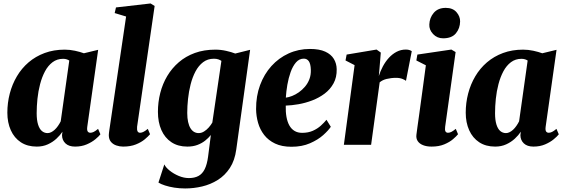

<svg xmlns="http://www.w3.org/2000/svg" viewBox="-20 -837 3264 1110"><path d="M484.5 -104Q482 -85 487 -77.2Q492 -69.5 502.5 -69.5Q511 -69.5 521.2 -74.2Q531.5 -79 547 -92L560.5 -60.5Q551.5 -48.5 531.2 -31.8Q511 -15 481.2 -2.2Q451.5 10.5 414 10.5Q378 10.5 358.5 -8Q339 -26.5 338.5 -55.5L341 -75.5Q328 -55.5 306.5 -35.5Q285 -15.5 256.5 -2.5Q228 10.5 192.5 10.5Q138.5 10.5 100.5 -14.5Q62.5 -39.5 42.5 -84Q22.5 -128.5 22.5 -185.5Q22.5 -242.5 36.5 -296.2Q50.5 -350 77.8 -396Q105 -442 145.2 -476.5Q185.5 -511 238 -530.5Q290.5 -550 354 -550Q384 -550 413.8 -543.5Q443.5 -537 465 -529L547.5 -549ZM380.5 -487Q374.5 -491 365.5 -494Q356.5 -497 345 -497Q310 -497 284 -477.5Q258 -458 240.2 -424.8Q222.5 -391.5 211.8 -350.5Q201 -309.5 196.5 -266Q192 -222.5 192 -182.5Q192 -143 200 -117.2Q208 -91.5 222.2 -79.5Q236.5 -67.5 255 -67.5Q265.5 -67.5 276 -72.8Q286.5 -78 296.5 -87.2Q306.5 -96.5 315.2 -109Q324 -121.5 331 -135.5Z M772.5 -104Q771 -86.5 775.2 -78Q779.5 -69.5 790 -69.5Q797.5 -69.5 807.5 -73.8Q817.5 -78 834.5 -92L847.5 -61Q836.5 -48 816.5 -31.2Q796.5 -14.5 765.5 -2Q734.5 10.5 691.5 10.5Q672 10.5 652.8 4Q633.5 -2.5 621.2 -17.2Q609 -32 609 -56Q609 -61.5 610 -69Q611 -76.5 612 -84.2Q613 -92 614 -97.5L709 -741.5L643 -761.5L650.5 -794L850.5 -817L874 -802.5Z M1346 26.5Q1337.5 90.5 1309 134Q1280.5 177.5 1238.8 203.5Q1197 229.5 1148.5 241Q1100 252.5 1050.5 252.5Q1018 252.5 988 247.8Q958 243 934 235.2Q910 227.5 896 218.5L930 113.5Q938 131 960.8 149.2Q983.5 167.5 1013.2 180Q1043 192.5 1072 192.5Q1105 192.5 1127.5 180.2Q1150 168 1163.5 140.8Q1177 113.5 1183 68.5L1199 -56.5Q1185 -39 1165.8 -23.8Q1146.5 -8.5 1121 1Q1095.5 10.5 1063 10.5Q1009 10.5 971 -14.8Q933 -40 913 -85.2Q893 -130.5 893 -190.5Q893 -246.5 906.5 -299.5Q920 -352.5 947 -397.8Q974 -443 1013.8 -477.2Q1053.5 -511.5 1106.5 -530.8Q1159.5 -550 1225 -550Q1256.5 -550 1287.5 -543Q1318.5 -536 1340 -527.5L1426 -549ZM1260 -485Q1253 -490 1242.2 -493.8Q1231.5 -497.5 1216.5 -497.5Q1180.5 -497.5 1154.2 -477.5Q1128 -457.5 1110.2 -424Q1092.5 -390.5 1082 -349.2Q1071.5 -308 1067 -265.2Q1062.5 -222.5 1062.5 -184Q1062.5 -154 1067.5 -131.8Q1072.5 -109.5 1081.5 -95.2Q1090.5 -81 1102.5 -74.2Q1114.5 -67.5 1128.5 -67.5Q1144.5 -67.5 1159.5 -76.8Q1174.5 -86 1187 -100.2Q1199.5 -114.5 1207.5 -128.5Z M1892.5 -104Q1879 -83.5 1848.8 -56.2Q1818.5 -29 1772.2 -8.8Q1726 11.5 1665 11.5Q1609.5 11.5 1570.5 -7Q1531.5 -25.5 1507.2 -56.8Q1483 -88 1472 -126.8Q1461 -165.5 1460.5 -206Q1460 -281.5 1483.5 -345Q1507 -408.5 1549.2 -455.2Q1591.5 -502 1648.5 -528Q1705.5 -554 1772 -554Q1826.5 -554 1860.2 -538.5Q1894 -523 1910 -496.5Q1926 -470 1926.5 -437Q1927.5 -390 1908.2 -355Q1889 -320 1856.8 -295.8Q1824.5 -271.5 1785.2 -256.5Q1746 -241.5 1706 -234.5Q1666 -227.5 1632 -226.5Q1631 -190 1636.2 -161Q1641.5 -132 1653 -111.5Q1664.5 -91 1683 -80Q1701.5 -69 1726.5 -69Q1762 -69 1788.8 -81Q1815.5 -93 1834.8 -110.5Q1854 -128 1867.5 -144.5ZM1736.5 -498Q1710 -498 1691.2 -476.2Q1672.5 -454.5 1660.2 -420.2Q1648 -386 1641.2 -346.8Q1634.5 -307.5 1632.5 -272.5Q1649 -274.5 1668.8 -282.2Q1688.5 -290 1707.8 -303.5Q1727 -317 1743.2 -336Q1759.5 -355 1768.8 -379.5Q1778 -404 1777 -433.5Q1776 -467.5 1765.5 -482.8Q1755 -498 1736.5 -498Z M1968 0 2030 -460.5 1977.5 -487.5 1984 -521.5 2157 -550.5 2181.5 -533 2174 -441.5 2170 -397.5Q2179 -426 2193.5 -453.2Q2208 -480.5 2228 -502.5Q2248 -524.5 2272.8 -537.5Q2297.5 -550.5 2326.5 -550.5Q2339.5 -550.5 2348.2 -547.2Q2357 -544 2360.5 -541L2327 -369.5Q2324 -373.5 2308 -380.2Q2292 -387 2269 -387Q2254.5 -387 2240.8 -385.2Q2227 -383.5 2214.8 -380.5Q2202.5 -377.5 2192.5 -372.5Q2182.5 -367.5 2175 -361L2125.5 0Z M2475 10.5Q2446.5 10.5 2425.8 2.2Q2405 -6 2394.8 -21.5Q2384.5 -37 2387.5 -59Q2389.5 -76 2393.5 -104.2Q2397.5 -132.5 2402.8 -170.2Q2408 -208 2414.2 -253.8Q2420.5 -299.5 2427.5 -351.5Q2434.5 -403.5 2442 -459.5L2387 -487.5L2393 -521.5L2589.5 -550.5L2614 -536L2553.5 -104Q2551 -86 2555.2 -77.8Q2559.5 -69.5 2570 -69.5Q2579.5 -69.5 2589.5 -74.5Q2599.5 -79.5 2615 -92L2628 -61Q2619 -49.5 2599.2 -32.5Q2579.5 -15.5 2548.5 -2.5Q2517.5 10.5 2475 10.5ZM2541.5 -615.5Q2507 -615.5 2483.8 -640.2Q2460.5 -665 2462 -695.5Q2463.5 -735 2488 -763.2Q2512.5 -791.5 2557 -791.5Q2597.5 -791.5 2619 -766.8Q2640.5 -742 2640 -713Q2639.5 -673.5 2615.8 -644.5Q2592 -615.5 2541.5 -615.5Z M3134.5 -104Q3132 -85 3137 -77.2Q3142 -69.5 3152.5 -69.5Q3161 -69.5 3171.2 -74.2Q3181.5 -79 3197 -92L3210.5 -60.5Q3201.5 -48.5 3181.2 -31.8Q3161 -15 3131.2 -2.2Q3101.5 10.5 3064 10.5Q3028 10.5 3008.5 -8Q2989 -26.5 2988.5 -55.5L2991 -75.5Q2978 -55.5 2956.5 -35.5Q2935 -15.5 2906.5 -2.5Q2878 10.5 2842.5 10.5Q2788.5 10.5 2750.5 -14.5Q2712.5 -39.5 2692.5 -84Q2672.5 -128.5 2672.5 -185.5Q2672.5 -242.5 2686.5 -296.2Q2700.5 -350 2727.8 -396Q2755 -442 2795.2 -476.5Q2835.5 -511 2888 -530.5Q2940.5 -550 3004 -550Q3034 -550 3063.8 -543.5Q3093.5 -537 3115 -529L3197.5 -549ZM3030.5 -487Q3024.5 -491 3015.5 -494Q3006.5 -497 2995 -497Q2960 -497 2934 -477.5Q2908 -458 2890.2 -424.8Q2872.5 -391.5 2861.8 -350.5Q2851 -309.5 2846.5 -266Q2842 -222.5 2842 -182.5Q2842 -143 2850 -117.2Q2858 -91.5 2872.2 -79.5Q2886.5 -67.5 2905 -67.5Q2915.5 -67.5 2926 -72.8Q2936.5 -78 2946.5 -87.2Q2956.5 -96.5 2965.2 -109Q2974 -121.5 2981 -135.5Z"/></svg>

Font: Merriweather 60pt Black
Style: Italic
Weight: 900
Italic angle: -7.8°
Version: Version 2.101